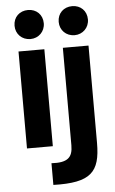

<svg xmlns="http://www.w3.org/2000/svg" viewBox="-61 -769 607 1014"><g transform="rotate(-5 242.0 -262.0)"><path d="M58 0H195V-514H58ZM49 -651C49 -607 82 -574 127 -574C170 -574 204 -607 204 -651C204 -697 171 -728 127 -728C82 -728 49 -697 49 -651ZM180 204C379 210 429 158 429 3V-513H293V4C293 69 265 94 180 89ZM283 -651C283 -607 316 -574 361 -574C404 -574 438 -607 438 -651C438 -697 405 -728 361 -728C316 -728 283 -697 283 -651Z"/></g></svg>

Font: Vanilla Cream ExtraBold
Style: Regular
Weight: 800
Designer: Jeremy Tribby, Jinavaṁso
Foundry: Tribby Type
Version: Version 1.422;Glyphs 3.1.2 (3151)